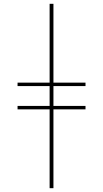

<svg xmlns="http://www.w3.org/2000/svg" viewBox="-20 -843 540 1006"><path d="M240 143V-270H72V-288H240V-392H72V-410H240V-823H260V-410H428V-392H260V-288H428V-270H260V143Z"/></svg>

Font: Zed Mono Thin
Style: Regular
Weight: 100
Monospace: yes
Designer: Belleve Invis
Foundry: Belleve Invis
Version: Version 1.0.0; ttfautohint (v1.8.4)